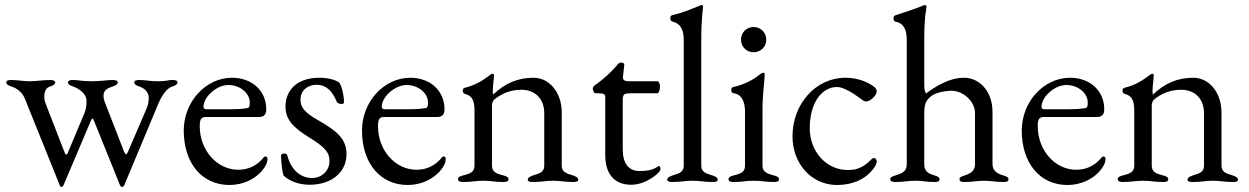

<svg xmlns="http://www.w3.org/2000/svg" viewBox="-20 -725 4995 768"><path d="M226 23C229 23 232 20 234 16L343 -241C346 -248 348 -251 350 -251C352 -250 354 -247 356 -242L460 16C462 20 465 23 468 23C472 23 475 20 477 16L614 -312C627 -342 647 -372 667 -378C678 -382 690 -386 690 -396C690 -404 678 -405 670 -405C648 -405 649 -400 612 -400C576 -400 566 -405 537 -405C530 -405 517 -404 517 -396C517 -386 529 -382 540 -378C555 -373 575 -358 575 -334C575 -325 573 -306 568 -295L492 -118C489 -111 487 -108 484 -108C482 -108 479 -112 476 -119L401 -312C396 -324 394 -334 394 -342C394 -366 413 -373 428 -378C439 -382 451 -386 451 -396C451 -404 438 -405 431 -405C409 -405 384 -400 347 -400C310 -400 290 -405 272 -405C264 -405 252 -404 252 -396C252 -386 264 -382 275 -378C298 -369 326 -350 326 -321C326 -306 325 -290 318 -273L250 -111C249 -108 247 -107 245 -107C243 -107 241 -108 240 -111L162 -312C159 -320 157 -329 157 -338C157 -357 164 -374 178 -378C189 -382 201 -386 201 -396C201 -404 186 -405 181 -405C153 -405 126 -400 98 -400C72 -400 50 -405 25 -405C18 -405 5 -404 5 -396C5 -386 17 -382 28 -378C48 -372 70 -355 80 -329L219 16C220 20 223 23 226 23Z M898 15C951 15 1002 -8 1032 -47C1044 -62 1050 -76 1050 -89C1050 -95 1047 -99 1042 -99C1038 -99 1036 -98 1031 -91C1006 -62 973 -46 933 -46C848 -46 779 -124 779 -220C779 -249 785 -257 804 -257H1015C1036 -257 1045 -267 1045 -288C1045 -362 988 -414 908 -414C803 -414 715 -318 715 -203C715 -72 788 15 898 15ZM806 -288C798 -288 794 -291 794 -298C794 -338 847 -385 893 -385C940 -385 979 -353 979 -315C979 -301 977 -294 971 -293C949 -289 929 -288 897 -288Z M1219 14C1306 14 1366 -36 1366 -108C1366 -170 1328 -201 1251 -245C1197 -276 1182 -296 1182 -327C1182 -365 1213 -386 1246 -386C1284 -386 1309 -362 1327 -318C1329 -313 1338 -309 1346 -309C1351 -309 1356 -311 1356 -316C1356 -344 1347 -380 1337 -395C1324 -404 1297 -414 1257 -414C1167 -414 1122 -363 1122 -299C1122 -249 1149 -217 1217 -175C1277 -138 1298 -117 1298 -81C1298 -42 1267 -13 1228 -13C1189 -13 1146 -38 1129 -104C1128 -109 1122 -111 1117 -111C1110 -111 1104 -108 1104 -102C1105 -79 1108 -36 1115 -22C1140 1 1178 14 1219 14Z M1611 15C1664 15 1715 -8 1745 -47C1757 -62 1763 -76 1763 -89C1763 -95 1760 -99 1755 -99C1751 -99 1749 -98 1744 -91C1719 -62 1686 -46 1646 -46C1561 -46 1492 -124 1492 -220C1492 -249 1498 -257 1517 -257H1728C1749 -257 1758 -267 1758 -288C1758 -362 1701 -414 1621 -414C1516 -414 1428 -318 1428 -203C1428 -72 1501 15 1611 15ZM1519 -288C1511 -288 1507 -291 1507 -298C1507 -338 1560 -385 1606 -385C1653 -385 1692 -353 1692 -315C1692 -301 1690 -294 1684 -293C1662 -289 1642 -288 1610 -288Z M1832 3C1872 3 1878 -2 1913 -2C1948 -2 1954 3 1994 3C2007 3 2014 0 2014 -8C2014 -16 2007 -20 1991 -24C1971 -29 1948 -35 1948 -62V-303C1948 -311 1951 -321 1956 -326C1984 -349 2019 -366 2067 -366C2121 -365 2157 -330 2157 -272V-62C2157 -35 2134 -30 2114 -24C2103 -20 2091 -16 2091 -6C2091 2 2104 3 2111 3C2151 3 2158 -2 2193 -2C2228 -2 2233 3 2273 3C2281 3 2293 2 2293 -6C2293 -16 2281 -20 2270 -24C2250 -30 2227 -35 2227 -62V-275C2227 -353 2179 -414 2114 -414C2051 -414 2000 -392 1953 -347C1952 -348 1951 -353 1951 -359C1951 -378 1956 -414 1956 -423C1956 -427 1954 -430 1951 -430C1947 -430 1944 -428 1940 -425C1912 -404 1886 -386 1840 -374C1834 -373 1831 -369 1831 -362C1831 -354 1835 -351 1841 -349C1875 -340 1878 -313 1878 -277V-62C1878 -35 1855 -29 1835 -24C1820 -20 1812 -18 1812 -8C1812 0 1820 3 1832 3Z M2505 14C2566 14 2622 -36 2622 -47C2622 -54 2620 -61 2615 -61C2614 -61 2612 -60 2611 -59C2594 -47 2576 -41 2537 -41C2494 -41 2471 -73 2471 -127V-324C2471 -351 2477 -352 2511 -352H2610C2615 -352 2620 -366 2620 -378C2620 -390 2615 -400 2610 -400H2496C2479 -400 2470 -404 2472 -419L2477 -464C2478 -473 2470 -475 2464 -475C2457 -475 2453 -470 2447 -463C2429 -441 2397 -410 2358 -383C2356 -382 2351 -375 2351 -372C2351 -362 2356 -352 2363 -352H2369C2395 -352 2401 -348 2401 -337V-105C2401 -26 2440 14 2505 14Z M2669 3C2708 3 2715 -2 2750 -2C2785 -2 2792 3 2831 3C2838 3 2851 2 2851 -6C2851 -16 2839 -20 2828 -24C2808 -30 2785 -35 2785 -62V-562C2785 -652 2792 -686 2792 -698C2792 -701 2790 -705 2787 -705C2785 -705 2783 -704 2781 -703C2749 -691 2719 -676 2668 -664C2664 -663 2661 -658 2661 -652C2661 -646 2664 -640 2669 -639C2702 -632 2715 -605 2715 -566V-62C2715 -35 2692 -30 2672 -24C2661 -20 2649 -16 2649 -6C2649 2 2662 3 2669 3Z M2994 -516C3023 -516 3045 -538 3045 -566C3045 -595 3023 -617 2994 -617C2966 -617 2944 -595 2944 -566C2944 -538 2966 -516 2994 -516ZM2914 3C2953 3 2960 -2 2995 -2C3030 -2 3038 3 3076 3C3089 3 3096 0 3096 -8C3096 -18 3084 -21 3073 -24C3046 -31 3030 -39 3030 -62V-294C3030 -339 3039 -413 3039 -429C3039 -432 3037 -434 3033 -434C3029 -434 3024 -431 3019 -427C3002 -413 2967 -389 2914 -377C2908 -376 2905 -372 2905 -365C2905 -357 2908 -353 2915 -352C2949 -347 2960 -315 2960 -279V-62C2960 -38 2945 -31 2917 -24C2906 -21 2894 -18 2894 -8C2894 0 2902 3 2914 3Z M3328 15C3389 15 3440 -7 3472 -48C3482 -61 3487 -71 3487 -79C3487 -87 3482 -93 3476 -93C3473 -93 3469 -91 3466 -88C3434 -56 3410 -45 3371 -45C3286 -45 3219 -118 3219 -212C3219 -310 3264 -377 3329 -377C3353 -377 3394 -352 3423 -330C3431 -324 3437 -319 3444 -319C3461 -319 3487 -343 3487 -360C3487 -367 3483 -373 3475 -379C3443 -402 3404 -414 3361 -414C3244 -414 3150 -310 3150 -180C3150 -69 3227 15 3328 15Z M3561 3C3601 3 3607 -2 3642 -2C3677 -2 3678 3 3718 3C3733 3 3738 0 3738 -8C3738 -16 3730 -20 3716 -24C3696 -30 3678 -38 3677 -65V-268C3677 -309 3683 -323 3704 -340C3723 -355 3762 -362 3787 -362C3830 -362 3880 -322 3880 -272V-68C3880 -41 3861 -31 3841 -24C3826 -19 3818 -17 3818 -8C3818 0 3824 3 3838 3C3878 3 3881 -2 3916 -2C3951 -2 3954 3 3994 3C4008 3 4014 0 4014 -8C4014 -16 4005 -20 3991 -24C3971 -30 3950 -41 3950 -68V-278C3950 -356 3901 -414 3836 -414C3773 -414 3715 -374 3684 -351C3679 -360 3677 -367 3677 -388V-562C3677 -669 3686 -686 3686 -698C3686 -702 3683 -705 3679 -705C3677 -705 3675 -704 3673 -703C3640 -689 3590 -673 3562 -664C3556 -662 3554 -658 3554 -652C3554 -644 3557 -639 3563 -638C3597 -632 3607 -602 3607 -566V-65C3606 -38 3584 -30 3564 -24C3547 -19 3541 -16 3541 -8C3541 0 3549 3 3561 3Z M4250 15C4303 15 4354 -8 4384 -47C4396 -62 4402 -76 4402 -89C4402 -95 4399 -99 4394 -99C4390 -99 4388 -98 4383 -91C4358 -62 4325 -46 4285 -46C4200 -46 4131 -124 4131 -220C4131 -249 4137 -257 4156 -257H4367C4388 -257 4397 -267 4397 -288C4397 -362 4340 -414 4260 -414C4155 -414 4067 -318 4067 -203C4067 -72 4140 15 4250 15ZM4158 -288C4150 -288 4146 -291 4146 -298C4146 -338 4199 -385 4245 -385C4292 -385 4331 -353 4331 -315C4331 -301 4329 -294 4323 -293C4301 -289 4281 -288 4249 -288Z M4471 3C4511 3 4517 -2 4552 -2C4587 -2 4593 3 4633 3C4646 3 4653 0 4653 -8C4653 -16 4646 -20 4630 -24C4610 -29 4587 -35 4587 -62V-303C4587 -311 4590 -321 4595 -326C4623 -349 4658 -366 4706 -366C4760 -365 4796 -330 4796 -272V-62C4796 -35 4773 -30 4753 -24C4742 -20 4730 -16 4730 -6C4730 2 4743 3 4750 3C4790 3 4797 -2 4832 -2C4867 -2 4872 3 4912 3C4920 3 4932 2 4932 -6C4932 -16 4920 -20 4909 -24C4889 -30 4866 -35 4866 -62V-275C4866 -353 4818 -414 4753 -414C4690 -414 4639 -392 4592 -347C4591 -348 4590 -353 4590 -359C4590 -378 4595 -414 4595 -423C4595 -427 4593 -430 4590 -430C4586 -430 4583 -428 4579 -425C4551 -404 4525 -386 4479 -374C4473 -373 4470 -369 4470 -362C4470 -354 4474 -351 4480 -349C4514 -340 4517 -313 4517 -277V-62C4517 -35 4494 -29 4474 -24C4459 -20 4451 -18 4451 -8C4451 0 4459 3 4471 3Z"/></svg>

Font: Garamond-Math
Style: Regular
Weight: 400
Version: Version 2019-08-16